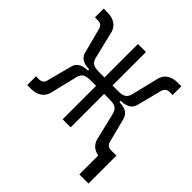

<svg xmlns="http://www.w3.org/2000/svg" viewBox="-173 -661 933 933"><g transform="rotate(45 293.0 -194.5)"><path d="M19.5 3.9V-56.2H40.5Q68.4 -56.2 74.2 -85.9L105.5 -205.1Q113.8 -252.4 174.3 -254.4H178.2V-263.2H174.3Q113.8 -265.1 105.5 -312.5L74.2 -431.6Q68.4 -461.4 40.5 -461.4H19.5V-521.5H45.4Q80.6 -521.5 102.8 -504.4Q125 -487.3 130.4 -453.1L159.7 -332Q164.1 -309.1 176.5 -298.3Q189 -287.6 220.2 -287.6H258.8V-517.6H314V-287.6H353Q383.8 -287.6 396.5 -298.3Q409.2 -309.1 413.6 -332L442.9 -453.1Q448.2 -487.3 470.2 -504.4Q492.2 -521.5 527.3 -521.5H553.2V-461.4H532.2Q504.4 -461.4 498.5 -431.6L467.8 -312.5Q459 -265.1 398.4 -263.2H394.5V-254.4H398.4Q459 -252.4 467.8 -205.1L498.5 -86.4Q501 -73.2 510.3 -66.7Q519.5 -60.1 532.2 -60.1H568.4V131.8H505.4V2Q451.7 -7.8 442.9 -64.5L413.6 -185.5Q409.2 -208.5 396.5 -219.2Q383.8 -230 353 -230H314V0H258.8V-230H220.2Q189 -230 176.5 -219.2Q164.1 -208.5 159.7 -185.5L130.4 -64.5Q125 -30.3 102.8 -13.2Q80.6 3.9 45.4 3.9Z"/></g></svg>

Font: Caskaydia Cove Light
Style: Regular
Weight: 300
Monospace: yes
Designer: Aaron Bell
Foundry: Saja Typeworks
Version: Version 4.300; ttfautohint (v1.8.3)